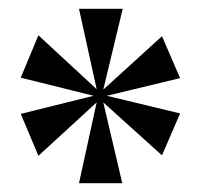

<svg xmlns="http://www.w3.org/2000/svg" viewBox="-20 -780 450 435"><path d="M159 -365H257L214 -548L347 -428L388 -523L222 -563L388 -603L347 -698L214 -577L258 -760H159L199 -578L67 -700L27 -604L192 -563L27 -522L67 -427L199 -548Z"/></svg>

Font: Noto Serif Display ExtraCondensed ExtraBold
Style: Regular
Weight: 800
Width: 2
Designer: Monotype Design Team
Foundry: Monotype Imaging Inc.
Version: Version 2.009